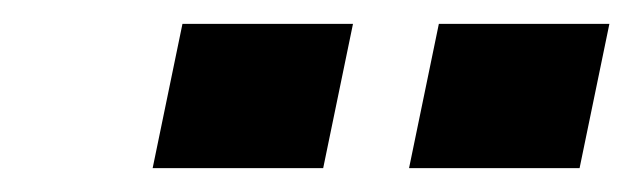

<svg xmlns="http://www.w3.org/2000/svg" viewBox="-20 -740 531 161"><path d="M108 -599 133 -720H276L251 -599ZM323 -599 348 -720H491L466 -599Z"/></svg>

Font: Geist
Style: Bold Italic
Weight: 700
Italic angle: -12°
Designer: Basement.studio, Andrés Briganti, Mateo Zaragoza
Foundry: Basement.studio, Vercel, Andrés Briganti, Guido Ferreyra, Mateo Zaragoza
Version: Version 1.500; ttfautohint (v1.8.4.7-5d5b)